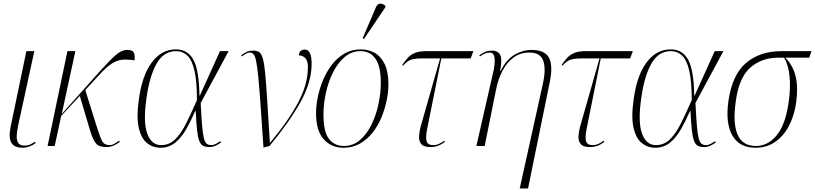

<svg xmlns="http://www.w3.org/2000/svg" viewBox="-20 -825 4606 1085"><path d="M109 10Q59 10 43 -20.5Q27 -51 42 -118L129 -536H174L83 -118Q76 -86 74.5 -59.5Q73 -33 83 -17.5Q93 -2 120 -2Q135 -2 149 -8Q163 -14 178 -24L181 -16Q167 -5 147 2.5Q127 10 109 10Z M249 0 361 -536H406L329 -181L546 -424Q602 -486 634.5 -514.5Q667 -543 700 -543Q730 -543 737 -525.5Q744 -508 740 -484Q701 -490 671.5 -487.5Q642 -485 611.5 -465.5Q581 -446 540 -401L462 -316L530 -99Q546 -48 558 -26.5Q570 -5 599 -5Q613 -5 626 -12.5Q639 -20 652 -30L657 -23Q638 -9 620 -1.5Q602 6 581 6Q540 6 523 -13.5Q506 -33 491 -81L431 -283L326 -170L289 0Z M886 10Q845 10 812 -15.5Q779 -41 764.5 -101.5Q750 -162 765 -265Q783 -399 838 -472.5Q893 -546 974 -546Q1041 -546 1073 -487Q1105 -428 1107 -286H1110L1223 -536H1272L1114 -243Q1118 -163 1122 -116Q1126 -69 1132 -45Q1138 -21 1148 -13Q1158 -5 1174 -5Q1187 -5 1201 -12.5Q1215 -20 1225 -27L1229 -20Q1216 -10 1199 -2Q1182 6 1163 6Q1142 6 1128 -1Q1114 -8 1106 -29Q1098 -50 1093.5 -90.5Q1089 -131 1086 -197H1083Q1059 -142 1032 -94.5Q1005 -47 969.5 -18.5Q934 10 886 10ZM890 -5Q937 -5 970 -37.5Q1003 -70 1031.5 -127Q1060 -184 1093 -259Q1093 -365 1079 -425.5Q1065 -486 1038.5 -511Q1012 -536 975 -536Q905 -536 865 -465.5Q825 -395 808 -272Q788 -136 812 -70.5Q836 -5 890 -5Z M1469 9Q1459 -140 1452 -238.5Q1445 -337 1439 -395Q1433 -453 1427 -481.5Q1421 -510 1412.5 -519Q1404 -528 1391 -528Q1375 -528 1347 -506L1343 -513Q1358 -524 1373.5 -531.5Q1389 -539 1411 -539Q1431 -539 1444 -531Q1457 -523 1465 -495.5Q1473 -468 1478.5 -411.5Q1484 -355 1490 -259.5Q1496 -164 1505 -19H1507Q1612 -145 1666 -248Q1720 -351 1720 -445Q1720 -482 1705 -497Q1690 -512 1669 -512Q1670 -530 1679.5 -537.5Q1689 -545 1702 -545Q1741 -545 1741 -465Q1741 -360 1677 -246Q1613 -132 1503 0Z M1921 10Q1853 10 1809.5 -38Q1766 -86 1766 -185Q1766 -228 1776 -277Q1786 -326 1806 -373.5Q1826 -421 1856 -460Q1886 -499 1927 -522.5Q1968 -546 2019 -546Q2062 -546 2097.5 -526Q2133 -506 2154 -462.5Q2175 -419 2175 -348Q2175 -306 2165 -257.5Q2155 -209 2135.5 -161.5Q2116 -114 2085.5 -75.5Q2055 -37 2014 -13.5Q1973 10 1921 10ZM1923 0Q1975 0 2014.5 -34Q2054 -68 2080 -122Q2106 -176 2119 -238Q2132 -300 2132 -356Q2132 -450 2102 -493Q2072 -536 2017 -536Q1967 -536 1928 -503Q1889 -470 1862 -416Q1835 -362 1821.5 -299.5Q1808 -237 1808 -178Q1808 -80 1839 -40Q1870 0 1923 0ZM2037 -605 2029 -608 2104 -783Q2113 -805 2129 -804.5Q2145 -804 2158 -792L2157 -783Z M2411 6Q2375 6 2361 -10.5Q2347 -27 2348 -53Q2349 -79 2357 -109L2467 -495H2370Q2338 -495 2318.5 -491.5Q2299 -488 2285.5 -479Q2272 -470 2257 -454L2252 -457Q2269 -482 2285.5 -499.5Q2302 -517 2326 -526.5Q2350 -536 2391 -536H2655L2640 -495H2474L2394 -97Q2384 -48 2391 -26.5Q2398 -5 2427 -5Q2446 -5 2462 -12.5Q2478 -20 2490 -30L2494 -23Q2474 -8 2455 -1Q2436 6 2411 6Z M2917 240 3049 -357Q3066 -438 3049.5 -483Q3033 -528 2972 -528Q2920 -528 2882 -500Q2844 -472 2819 -424Q2794 -376 2782 -313L2719 0H2672L2771 -434Q2779 -482 2773.5 -505Q2768 -528 2747 -528Q2738 -528 2725 -524Q2712 -520 2692 -506L2689 -513Q2707 -526 2723.5 -532.5Q2740 -539 2759 -539Q2795 -539 2807 -514Q2819 -489 2806 -424H2809Q2842 -490 2889 -516.5Q2936 -543 2982 -543Q3060 -543 3083 -497.5Q3106 -452 3086 -357L2964 240Z M3312 6Q3276 6 3262 -10.5Q3248 -27 3249 -53Q3250 -79 3258 -109L3368 -495H3271Q3239 -495 3219.5 -491.5Q3200 -488 3186.5 -479Q3173 -470 3158 -454L3153 -457Q3170 -482 3186.5 -499.5Q3203 -517 3227 -526.5Q3251 -536 3292 -536H3556L3541 -495H3375L3295 -97Q3285 -48 3292 -26.5Q3299 -5 3328 -5Q3347 -5 3363 -12.5Q3379 -20 3391 -30L3395 -23Q3375 -8 3356 -1Q3337 6 3312 6Z M3682 10Q3641 10 3608 -15.5Q3575 -41 3560.5 -101.5Q3546 -162 3561 -265Q3579 -399 3634 -472.5Q3689 -546 3770 -546Q3837 -546 3869 -487Q3901 -428 3903 -286H3906L4019 -536H4068L3910 -243Q3914 -163 3918 -116Q3922 -69 3928 -45Q3934 -21 3944 -13Q3954 -5 3970 -5Q3983 -5 3997 -12.5Q4011 -20 4021 -27L4025 -20Q4012 -10 3995 -2Q3978 6 3959 6Q3938 6 3924 -1Q3910 -8 3902 -29Q3894 -50 3889.5 -90.5Q3885 -131 3882 -197H3879Q3855 -142 3828 -94.5Q3801 -47 3765.5 -18.5Q3730 10 3682 10ZM3686 -5Q3733 -5 3766 -37.5Q3799 -70 3827.5 -127Q3856 -184 3889 -259Q3889 -365 3875 -425.5Q3861 -486 3834.5 -511Q3808 -536 3771 -536Q3701 -536 3661 -465.5Q3621 -395 3604 -272Q3584 -136 3608 -70.5Q3632 -5 3686 -5Z M4250 10Q4158 10 4118.5 -59.5Q4079 -129 4096 -252Q4117 -402 4195.5 -469Q4274 -536 4397 -536H4566L4553 -499H4418Q4462 -454 4476.5 -392.5Q4491 -331 4479 -245Q4468 -169 4437.5 -112Q4407 -55 4359.5 -22.5Q4312 10 4250 10ZM4251 0Q4321 0 4370.5 -62Q4420 -124 4437 -250Q4448 -326 4442 -391.5Q4436 -457 4411 -499H4377Q4284 -499 4220 -443Q4156 -387 4138 -253Q4120 -129 4148 -64.5Q4176 0 4251 0Z"/></svg>

Font: Noto Serif Display SemiCondensed ExtraLight
Style: Italic
Weight: 200
Width: 4
Italic angle: -12°
Designer: Monotype Design Team
Foundry: Monotype Imaging Inc.
Version: Version 2.009